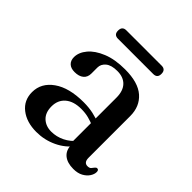

<svg xmlns="http://www.w3.org/2000/svg" viewBox="-169 -740 881 881"><g transform="rotate(45 272.0 -299.0)"><path d="M349.5 -61.5V-71.5L343 -75V-360Q343 -403.5 321.2 -426.5Q299.5 -449.5 259.5 -449.5Q221.5 -449.5 202.5 -433.8Q183.5 -418 183.5 -396V-357Q183.5 -333 167.8 -320Q152 -307 124 -307Q99.5 -307 86.5 -319.5Q73.5 -332 73.5 -353.5Q73.5 -384.5 97.8 -413.5Q122 -442.5 168 -461.2Q214 -480 279.5 -480Q364.5 -480 406 -443.5Q447.5 -407 447.5 -345V-75Q447.5 -58.5 453.8 -51Q460 -43.5 471 -43.5Q483.5 -43.5 489 -49.2Q494.5 -55 498 -60.5Q500.5 -63.5 503.2 -66Q506 -68.5 510 -68.5Q515.5 -68.5 518 -64.8Q520.5 -61 520.5 -54.5Q520.5 -40 510.5 -24.8Q500.5 -9.5 481.5 1Q462.5 11.5 434 11.5Q394.5 11.5 372 -7.2Q349.5 -26 349.5 -61.5ZM51 -104Q51 -163.5 104.2 -201.2Q157.5 -239 251.5 -239Q285.5 -239 314 -232.8Q342.5 -226.5 364 -217L356 -189.5Q335.5 -198 313.8 -203.8Q292 -209.5 266 -209.5Q216.5 -209.5 188.5 -185.8Q160.5 -162 160.5 -121Q160.5 -81 183.2 -59.5Q206 -38 241.5 -38Q275 -38 306 -53.2Q337 -68.5 359.5 -97L370 -73Q340 -32.5 293.2 -10.5Q246.5 11.5 194.5 11.5Q131 11.5 91 -19.8Q51 -51 51 -104ZM130.5 -583Q130.5 -597 137.2 -603.8Q144 -610.5 156.5 -610.5H386Q398.5 -610.5 405.2 -603.8Q412 -597 412 -583Q412 -569 405.2 -562.5Q398.5 -556 386 -556H156.5Q144 -556 137.2 -562.5Q130.5 -569 130.5 -583Z"/></g></svg>

Font: Fraunces 11pt
Style: Regular
Weight: 400
Version: Version 1.000;[b76b70a41]